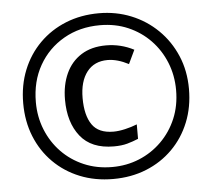

<svg xmlns="http://www.w3.org/2000/svg" viewBox="-52 -781 936 847"><g transform="rotate(-5 416.0 -357.0)"><path d="M431 -133Q332 -133 283 -194.5Q234 -256 234 -357Q234 -422 257 -472.5Q280 -523 325 -551.5Q370 -580 435 -580Q500 -580 558 -550L529 -489Q479 -515 436 -515Q377 -515 344.5 -473Q312 -431 312 -357Q312 -281 340.5 -239.5Q369 -198 435 -198Q458 -198 486.5 -204.5Q515 -211 540 -221V-157Q516 -147 491 -140Q466 -133 431 -133ZM416 10Q336 10 269 -17Q202 -44 152.5 -93.5Q103 -143 76 -210Q49 -277 49 -357Q49 -437 76 -504Q103 -571 152.5 -620.5Q202 -670 269 -697Q336 -724 416 -724Q492 -724 558.5 -697Q625 -670 675.5 -620.5Q726 -571 754.5 -504Q783 -437 783 -357Q783 -277 756 -210Q729 -143 679.5 -93.5Q630 -44 563 -17Q496 10 416 10ZM416 -43Q480 -43 536 -66Q592 -89 635 -131.5Q678 -174 702 -231Q726 -288 726 -357Q726 -422 703 -479Q680 -536 638.5 -579Q597 -622 540.5 -646.5Q484 -671 416 -671Q326 -671 255.5 -630.5Q185 -590 145 -519.5Q105 -449 105 -357Q105 -292 128 -235Q151 -178 192.5 -135Q234 -92 291 -67.5Q348 -43 416 -43Z"/></g></svg>

Font: Noto Sans Kawi
Style: Regular
Weight: 400
Designer: Fadhl Haqq
Version: Version 1.000